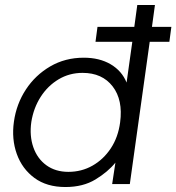

<svg xmlns="http://www.w3.org/2000/svg" viewBox="-20 -740 709 772"><path d="M243 12Q168 12 118.5 -24.5Q69 -61 47.5 -121Q26 -181 36 -251Q46 -322 84 -380Q122 -438 182 -473Q242 -508 317 -508Q380 -508 425 -481.5Q470 -455 489 -408L512 -572H364L372 -632H520L532 -720H603L591 -632H669L661 -572H582L502 0H431L444 -86Q414 -49 364 -18.5Q314 12 243 12ZM255 -49Q308 -49 352 -74Q396 -99 425.5 -143.5Q455 -188 463 -248Q475 -338 433 -392.5Q391 -447 312 -447Q259 -447 215.5 -421Q172 -395 143.5 -350.5Q115 -306 106 -250Q98 -194 114 -148Q130 -102 166.5 -75.5Q203 -49 255 -49Z"/></svg>

Font: Host Grotesk Light
Style: Italic
Weight: 300
Italic angle: -8°
Designer: Doğukan Karapınar based on Poppins by Indian Type Foundry, Jonny Pinhorn
Foundry: Element Type
Version: Version 1.001; ttfautohint (v1.8.4.7-5d5b)